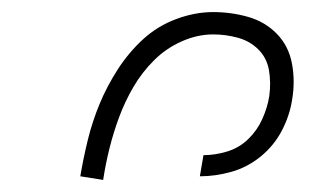

<svg xmlns="http://www.w3.org/2000/svg" viewBox="-20 -800 540 318"><path d="M151 -502 113 -508Q118 -538 125.5 -568.5Q133 -599 145 -628Q157 -657 175 -685Q193 -713 217 -735Q241 -757 272 -768.5Q303 -780 333 -780Q363 -780 391 -772Q419 -764 438.5 -744Q458 -724 463.5 -695Q469 -666 464 -636Q460 -609 447 -584Q434 -559 412 -541Q390 -523 363.5 -515.5Q337 -508 311 -508L317 -543Q336 -543 356 -549Q376 -555 391 -569.5Q406 -584 414.5 -603Q423 -622 426 -641Q429 -663 425.5 -683.5Q422 -704 408 -718Q394 -732 374 -737.5Q354 -743 333 -743Q307 -743 281 -731.5Q255 -720 235 -700Q215 -680 201 -656Q187 -632 177.5 -606.5Q168 -581 161.5 -555Q155 -529 151 -503Z"/></svg>

Font: Iosevka Extralight
Style: Italic
Weight: 200
Italic angle: -9°
Monospace: yes
Designer: Belleve Invis
Foundry: Belleve Invis
Version: Version 32.5.0; ttfautohint (v1.8.4)